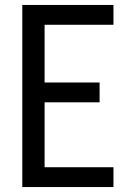

<svg xmlns="http://www.w3.org/2000/svg" viewBox="-20 -755 540 775"><path d="M70 0V-735H438V-655H160V-422H382V-342H160V-80H438V0Z"/></svg>

Font: Iosevka Fixed Medium
Style: Regular
Weight: 500
Monospace: yes
Designer: Belleve Invis
Foundry: Belleve Invis
Version: Version 32.3.0